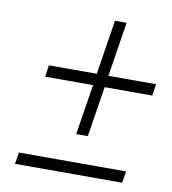

<svg xmlns="http://www.w3.org/2000/svg" viewBox="-68 -568 613 683"><g transform="rotate(10 238.0 -226.5)"><path d="M38 13 31 55H418L425 13ZM83 -269H256L227 -87H269L298 -269H470L476 -311H304L335 -508H293L262 -311H89Z"/></g></svg>

Font: Charger Sport
Style: HLNrwObl
Weight: 100
Designer: Jasper
Foundry: Cannot Into Space Fonts
Version: Version 1.1